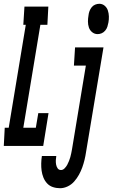

<svg xmlns="http://www.w3.org/2000/svg" viewBox="-53 -770 595 1013"><path d="M462 -590Q446 -590 433.5 -600Q421 -610 416 -625Q411 -640 411 -656.5Q411 -673 414 -689Q415 -700 419 -711Q423 -722 430.5 -731.5Q438 -741 449 -745.5Q460 -750 471 -750Q487 -750 499 -740Q511 -730 516 -715Q521 -700 521.5 -683.5Q522 -667 519 -651Q517 -640 513.5 -629Q510 -618 502 -608.5Q494 -599 483.5 -594.5Q473 -590 462 -590ZM-33 0 -28 -96H-7L83 -639H70L76 -735H202L197 -639H160L70 -96H136L149 -173H203L175 0ZM264 223Q244 223 226 217Q208 211 195.5 197.5Q183 184 176 166.5Q169 149 166.5 130.5Q164 112 164.5 92Q165 72 168 53H244Q242 64 241.5 75.5Q241 87 243 98Q245 109 251 118Q257 127 269 127Q279 127 287.5 118.5Q296 110 301.5 100Q307 90 311 79.5Q315 69 318 59Q321 49 323 38Q325 27 327 17L400 -424H337L343 -520H493L401 32Q398 53 393 73.5Q388 94 381 113.5Q374 133 363.5 152Q353 171 338.5 187.5Q324 204 304 213.5Q284 223 264 223Z"/></svg>

Font: Iosevka Gothic
Style: Bold Italic
Weight: 700
Italic angle: -9°
Monospace: yes
Designer: Belleve Invis
Foundry: Belleve Invis
Version: Version 15.5.1; ttfautohint (v1.8.4)